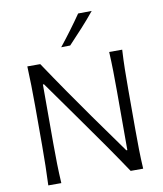

<svg xmlns="http://www.w3.org/2000/svg" viewBox="-102 -1052 961 1133"><g transform="rotate(-10 379.0 -485.0)"><path d="M94.5 0Q97 -60 98.2 -115.2Q99.5 -170.5 99.5 -236.5V-475Q99.5 -541 98.2 -597Q97 -653 94.5 -713H172Q235.5 -618 296.5 -529.8Q357.5 -441.5 418.5 -355.5L584 -124H590V-475Q590 -541 589 -597Q588 -653 585 -713H663Q659.5 -653 658.5 -597Q657.5 -541 657.5 -475V-236.5Q657.5 -170.5 658.5 -115.2Q659.5 -60 663 0H588Q534.5 -80 474 -167Q413.5 -254 338.5 -359L173 -592H166.5V-236.5Q166.5 -170.5 167.8 -115.2Q169 -60 172.5 0ZM311 -789.5Q346.5 -834 379.8 -878.8Q413 -923.5 444 -968.5L525.5 -969.5Q488 -923.5 447.5 -879.2Q407 -835 365 -790.5Z"/></g></svg>

Font: Commissioner Flair Light
Style: Regular
Weight: 300
Designer: Kostas Bartsokas
Foundry: Kostas Bartsokas
Version: Version 1.000; ttfautohint (v1.8.3)